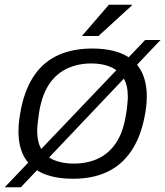

<svg xmlns="http://www.w3.org/2000/svg" viewBox="-34 -743 698 811"><path d="M275 12Q200 12 148.5 -10Q97 -32 70.5 -76.5Q44 -121 44 -189Q44 -214 47.5 -239Q51 -264 56 -289Q74 -373 113.5 -428.5Q153 -484 214 -511Q275 -538 354 -538Q430 -538 481.5 -516Q533 -494 559.5 -448.5Q586 -403 586 -335Q586 -314 583.5 -292.5Q581 -271 576 -247Q559 -161 519 -103Q479 -45 418 -16.5Q357 12 275 12ZM277 -52Q334 -52 379 -72.5Q424 -93 454.5 -137Q485 -181 497 -252Q501 -274 502.5 -289Q504 -304 505 -314.5Q506 -325 506 -334Q506 -384 487 -414.5Q468 -445 433.5 -460Q399 -475 352 -475Q296 -475 250.5 -454Q205 -433 175 -389.5Q145 -346 132 -274Q129 -252 127 -237Q125 -222 124 -211.5Q123 -201 123 -192Q123 -142 141.5 -111.5Q160 -81 195 -66.5Q230 -52 277 -52ZM-14 48 579 -574H644L54 48ZM312 -591 426 -723H523V-720L382 -591Z"/></svg>

Font: Archivo SemiExpanded Light
Style: Italic
Weight: 300
Width: 6
Italic angle: -10°
Designer: Hector Gatti
Foundry: Omnibus-Type
Version: Version 2.001